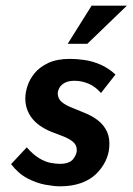

<svg xmlns="http://www.w3.org/2000/svg" viewBox="-20 -646 466 675"><path d="M190 9Q171 9 140 3.5Q109 -2 76.5 -19Q44 -36 19 -69L74 -128Q97 -102 118 -89.5Q139 -77 157.5 -73.5Q176 -70 190 -70Q224 -70 237 -86.5Q250 -103 250 -118Q250 -136 237 -147Q224 -158 204 -166Q184 -174 162 -182Q115 -201 92 -231Q69 -261 69 -300Q69 -320 76.5 -343.5Q84 -367 101.5 -388.5Q119 -410 149.5 -424.5Q180 -439 226 -439Q250 -439 277.5 -435Q305 -431 333 -419Q361 -407 386 -384L335 -319Q315 -342 291 -352Q267 -362 242 -362Q221 -362 208 -355Q195 -348 189 -337.5Q183 -327 183 -316Q184 -298 197.5 -287Q211 -276 231.5 -268Q252 -260 273 -251Q302 -240 323.5 -223.5Q345 -207 356 -183.5Q367 -160 364 -127Q362 -102 350 -78Q338 -54 317.5 -34Q297 -14 265 -2.5Q233 9 190 9ZM426 -626 287 -492H218L302 -626Z"/></svg>

Font: Josefin Sans Thin SemiBold
Style: Italic
Weight: 600
Italic angle: -7°
Version: Version 2.000